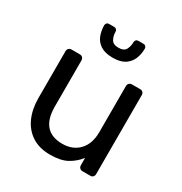

<svg xmlns="http://www.w3.org/2000/svg" viewBox="-173 -861 947 999"><g transform="rotate(30 301.0 -361.5)"><path d="M268 10Q204 10 159.5 -18.5Q115 -47 92 -98Q69 -149 69 -215V-497Q69 -507 75.5 -513.5Q82 -520 92 -520H142Q152 -520 158.5 -513.5Q165 -507 165 -497V-220Q165 -71 295 -71Q357 -71 394.5 -110.5Q432 -150 432 -220V-497Q432 -507 438.5 -513.5Q445 -520 455 -520H505Q515 -520 521 -513.5Q527 -507 527 -497V-23Q527 -13 521 -6.5Q515 0 505 0H458Q448 0 441.5 -6.5Q435 -13 435 -23V-67Q408 -32 369.5 -11Q331 10 268 10ZM298 -590Q252 -590 225 -607.5Q198 -625 187 -653.5Q176 -682 176 -714Q176 -722 181 -727.5Q186 -733 195 -733H225Q234 -733 239 -727.5Q244 -722 244 -714Q244 -690 255 -670Q266 -650 298 -650Q331 -650 341.5 -670Q352 -690 352 -714Q352 -722 357 -727.5Q362 -733 371 -733H401Q410 -733 415 -727.5Q420 -722 420 -714Q420 -682 408.5 -653.5Q397 -625 370.5 -607.5Q344 -590 298 -590Z"/></g></svg>

Font: Rubik Light
Style: Regular
Weight: 400
Version: Version 2.101